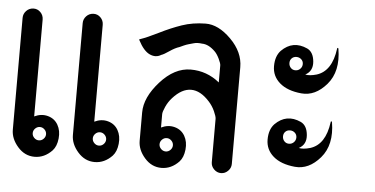

<svg xmlns="http://www.w3.org/2000/svg" viewBox="-39 -507 1118 573"><g transform="rotate(5 520.0 -220.5)"><path d="M284 -84Q278 -90 270 -90Q262 -90 256 -84Q250 -78 250 -70Q250 -62 256 -56Q262 -50 270 -50Q278 -50 284 -56Q290 -62 290 -70Q290 -78 284 -84ZM104 -84Q98 -90 90 -90Q82 -90 76 -84Q70 -78 70 -70Q70 -62 76 -56Q82 -50 90 -50Q98 -50 104 -56Q110 -62 110 -70Q110 -78 104 -84ZM250 -410V-120Q271 -130 291 -124.5Q311 -119 321 -101.5Q331 -84 328.5 -60.5Q326 -37 314 -24Q291 0 261.5 0Q232 0 211 -24Q190 -48 190 -75V-410Q190 -422 198.5 -431Q207 -440 219.5 -440.5Q232 -441 241 -432Q250 -423 250 -410ZM70 -410V-120Q91 -130 111 -124.5Q131 -119 141 -101.5Q151 -84 148.5 -60.5Q146 -37 134 -24Q111 0 81.5 0Q52 0 31 -24Q10 -48 10 -75V-410Q10 -422 18.5 -431Q27 -440 39.5 -440.5Q52 -441 61 -432Q70 -423 70 -410Z M484 -84Q478 -90 470 -90Q462 -90 456 -84Q450 -78 450 -70Q450 -62 456 -56Q462 -50 470 -50Q478 -50 484 -56Q490 -62 490 -70Q490 -78 484 -84ZM670 -320V-30Q670 -18 661 -9Q652 0 640 0Q628 0 619 -9Q610 -18 610 -30V-160Q610 -167 603 -182.5Q596 -198 585 -210Q558 -240 530 -240Q502 -240 475 -210Q464 -198 457 -182.5Q450 -167 450 -160V-120Q471 -130 491 -124.5Q511 -119 521 -101.5Q531 -84 528.5 -60.5Q526 -37 514 -24Q491 0 461.5 0Q432 0 411 -24Q390 -48 390 -75V-160Q390 -205 432.5 -252.5Q475 -300 523.5 -300Q572 -300 610 -269V-320Q610 -326 603.5 -339.5Q597 -353 590 -360Q570 -380 550 -380Q536 -382 525.5 -379Q515 -376 509.5 -374.5Q504 -373 496 -369.5Q488 -366 484 -364Q471 -360 455 -349Q439 -338 432 -336Q416 -326 397.5 -334.5Q379 -343 363 -374Q361 -376 364 -377Q385 -384 419 -401Q453 -418 485 -429Q517 -440 555.5 -440.5Q594 -441 632 -403Q670 -365 670 -320Z M849 -139.5Q843 -145 834.5 -145Q826 -145 820.5 -139.5Q815 -134 815 -125.5Q815 -117 820.5 -111Q826 -105 834.5 -105Q843 -105 849 -111Q855 -117 855 -125.5Q855 -134 849 -139.5ZM957 -180Q968 -113 934 -73.5Q900 -34 858 -38Q816 -42 793 -62Q770 -82 770 -112Q770 -142 786 -159Q820 -193 864 -173Q883 -164 885.5 -135.5Q888 -107 865 -95Q878 -92 899 -98Q944 -112 953 -180Q953 -183 955 -182.5Q957 -182 957 -180ZM849 -359.5Q843 -365 834.5 -365Q826 -365 820.5 -359.5Q815 -354 815 -345.5Q815 -337 820.5 -331Q826 -325 834.5 -325Q843 -325 849 -331Q855 -337 855 -345.5Q855 -354 849 -359.5ZM957 -400Q968 -333 934 -293.5Q900 -254 858 -258Q816 -262 793 -282Q770 -302 770 -332Q770 -362 786 -379Q820 -413 864 -393Q883 -384 885.5 -355.5Q888 -327 865 -315Q878 -312 899 -318Q944 -332 953 -400Q953 -403 955 -402.5Q957 -402 957 -400Z"/></g></svg>

Font: SOV_Station
Style: Bold
Weight: 700
Version: Version 1.00